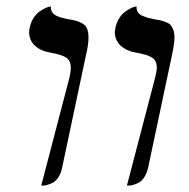

<svg xmlns="http://www.w3.org/2000/svg" viewBox="-20 -579 597 605"><path d="M379.9 5.9 469.2 -335.9Q474.1 -356.4 474.1 -365.2Q474.1 -388.2 459 -397.7Q443.8 -407.2 409.2 -413.1Q377.9 -418.5 359.9 -435.5Q341.8 -452.6 341.8 -478Q341.8 -479.5 344.2 -494.1Q348.1 -509.8 356.2 -522.2Q364.3 -534.7 373.3 -541.3Q382.3 -547.9 390.6 -552.2Q398.9 -556.6 404.3 -557.6L410.2 -559.1V-556.2Q410.2 -546.9 415 -539.8Q419.9 -532.7 429.7 -528.8Q439.5 -524.9 445.8 -522.9Q452.1 -521 462.9 -519Q478 -516.6 485.6 -514.9Q493.2 -513.2 503.4 -509Q513.7 -504.9 518.3 -499.3Q522.9 -493.7 526.4 -484.1Q529.8 -474.6 529.8 -460.9Q529.8 -442.4 522 -405.8L446.8 -50.8Q442.4 -31.7 433.8 -19.3Q425.3 -6.8 414.6 -2Q403.8 2.9 396.7 4.4Q389.6 5.9 382.8 5.9ZM109.9 5.9 199.2 -335.9Q203.1 -352.1 203.1 -365.2Q203.1 -388.2 188.2 -397.7Q173.3 -407.2 139.2 -413.1Q107.4 -418.5 89.6 -435.5Q71.8 -452.6 71.8 -478Q71.8 -486.8 74.2 -494.1Q77.6 -509.8 85.7 -522.2Q93.8 -534.7 102.8 -541.3Q111.8 -547.9 120.4 -552.2Q128.9 -556.6 134.8 -557.6L140.1 -559.1V-556.2Q140.1 -546.9 145 -539.8Q149.9 -532.7 159.4 -528.6Q168.9 -524.4 175 -522.9Q181.2 -521.5 191.9 -519Q210.9 -516.1 220.2 -513.4Q229.5 -510.7 240 -504.9Q250.5 -499 254.6 -488.3Q258.8 -477.5 258.8 -460.9Q258.8 -436.5 251 -405.8L175.8 -50.8Q171.9 -31.7 163.3 -19.3Q154.8 -6.8 143.8 -2Q132.8 2.9 126.2 4.4Q119.6 5.9 112.8 5.9Z"/></svg>

Font: Common Serif News
Style: Italic
Weight: 450
Italic angle: -12°
Designer: Philipp H. Poll, Khaled Hosny
Foundry: Stefan Peev, Context Ltd.
Version: Version 1.026